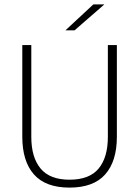

<svg xmlns="http://www.w3.org/2000/svg" viewBox="-20 -844 634 874"><path d="M296.5 10Q187.5 10 134.5 -50Q81.5 -110 81.5 -221.5V-639H122.5V-221Q122.5 -127.5 164.8 -76.8Q207 -26 296.5 -26Q387 -26 429 -76.8Q471 -127.5 471 -221V-639H512V-221.5Q512 -110 458.8 -50Q405.5 10 296.5 10ZM405 -824H454V-823L319.5 -706H278.5V-706.5Z"/></svg>

Font: Anek Telugu ExtraLight
Style: Regular
Weight: 250
Version: Version 1.003